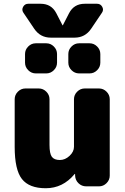

<svg xmlns="http://www.w3.org/2000/svg" viewBox="-20 -990 666 1020"><path d="M496 -970Q514 -970 523 -954Q532 -938 522 -923L464 -837Q432 -790 376 -790H250Q194 -790 162 -837L104 -923Q94 -938 103 -954Q112 -970 130 -970H196Q253 -970 279 -920L312 -856Q312 -855 313 -855Q314 -855 314 -856L347 -920Q373 -970 430 -970ZM400 -760H456Q479 -760 496 -743Q513 -726 513 -703V-657Q513 -634 496 -617Q479 -600 456 -600H400Q377 -600 360 -617Q343 -634 343 -657V-703Q343 -726 360 -743Q377 -760 400 -760ZM170 -760H226Q249 -760 266 -743Q283 -726 283 -703V-657Q283 -634 266 -617Q249 -600 226 -600H170Q147 -600 130 -617Q113 -634 113 -657V-703Q113 -726 130 -743Q147 -760 170 -760ZM506 -520Q529 -520 546 -503Q563 -486 563 -463V-57Q563 -34 546 -17Q529 0 506 0H438Q414 0 397 -16.5Q380 -33 379 -57V-65Q379 -66 378 -66Q376 -66 376 -65Q314 10 223 10Q135 10 96.5 -39Q58 -88 58 -210V-463Q58 -486 75 -503Q92 -520 115 -520H186Q209 -520 226 -503Q243 -486 243 -463V-220Q243 -174 255.5 -157Q268 -140 298 -140Q326 -140 349.5 -162Q373 -184 373 -210V-463Q373 -486 390 -503Q407 -520 430 -520Z"/></svg>

Font: Rounded Mplus 1c Black
Style: Regular
Weight: 900
Version: Version 1.059.20150529